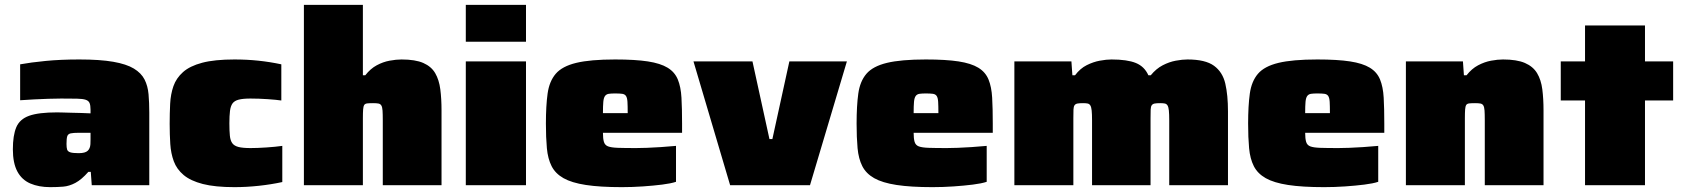

<svg xmlns="http://www.w3.org/2000/svg" viewBox="-20 -763 6934 791"><path d="M187 8Q140 8 105 -7Q70 -22 51.5 -56.5Q33 -91 33 -148Q33 -205 47 -238.5Q61 -272 100 -286Q139 -300 215 -300Q223 -300 239 -299.5Q255 -299 275 -298.5Q295 -298 315.5 -297.5Q336 -297 353 -296V-311Q353 -329 349 -338.5Q345 -348 333 -352Q321 -356 297 -356.5Q273 -357 232 -357Q208 -357 179 -356Q150 -355 120 -353.5Q90 -352 63 -350V-498Q107 -506 168.5 -512Q230 -518 307 -518Q392 -518 446.5 -508.5Q501 -499 531.5 -480.5Q562 -462 575.5 -435.5Q589 -409 592 -374.5Q595 -340 595 -299V0H358L354 -55H344Q316 -23 290.5 -9.5Q265 4 240 6Q215 8 187 8ZM304 -132Q318 -132 327 -134.5Q336 -137 341 -141.5Q346 -146 349 -153Q352 -160 352.5 -169Q353 -178 353 -189V-216H306Q282 -216 271 -213.5Q260 -211 257 -201.5Q254 -192 254 -170Q254 -155 256.5 -147Q259 -139 269.5 -135.5Q280 -132 304 -132Z M946 8Q866 8 815.5 -5Q765 -18 736.5 -42Q708 -66 696 -98.5Q684 -131 681.5 -170Q679 -209 679 -253Q679 -296 681 -335.5Q683 -375 694.5 -408Q706 -441 734 -466Q762 -491 813 -504.5Q864 -518 946 -518Q997 -518 1044.5 -513Q1092 -508 1139 -498V-349Q1119 -352 1082.5 -354.5Q1046 -357 1012 -357Q981 -357 963.5 -352.5Q946 -348 938 -337Q930 -326 927.5 -306Q925 -286 925 -255Q925 -224 927 -204Q929 -184 937 -173Q945 -162 962.5 -157.5Q980 -153 1012 -153Q1040 -153 1077.5 -155.5Q1115 -158 1143 -162V-13Q1097 -3 1046 2.5Q995 8 946 8Z M1232 0V-743H1475V-453H1485Q1506 -480 1532 -494Q1558 -508 1585 -513Q1612 -518 1634 -518Q1691 -518 1724 -503.5Q1757 -489 1773 -461.5Q1789 -434 1794 -395Q1799 -356 1799 -308V0H1557V-267Q1557 -293 1556 -307.5Q1555 -322 1551 -328.5Q1547 -335 1539 -336.5Q1531 -338 1517 -338Q1502 -338 1493 -337Q1484 -336 1480.5 -330.5Q1477 -325 1476 -312Q1475 -299 1475 -276V0Z M1899 -591V-743H2147V-591ZM1899 0V-510H2147V0Z M2542 8Q2452 8 2393.5 -1Q2335 -10 2301.5 -29Q2268 -48 2252.5 -78.5Q2237 -109 2233 -152.5Q2229 -196 2229 -254Q2229 -327 2236 -377.5Q2243 -428 2269.5 -459Q2296 -490 2354 -504Q2412 -518 2514 -518Q2597 -518 2649 -510Q2701 -502 2730.5 -484Q2760 -466 2772.5 -435.5Q2785 -405 2787.5 -360.5Q2790 -316 2790 -254V-216H2464Q2464 -192 2468 -178.5Q2472 -165 2485 -160Q2498 -155 2525.5 -154Q2553 -153 2600 -153Q2619 -153 2645.5 -154Q2672 -155 2702.5 -157Q2733 -159 2765 -162V-14Q2744 -7 2708 -2.5Q2672 2 2628.5 5Q2585 8 2542 8ZM2566 -277V-297Q2566 -327 2565 -343.5Q2564 -360 2559 -367.5Q2554 -375 2543.5 -376.5Q2533 -378 2514 -378Q2498 -378 2488 -376.5Q2478 -375 2472.5 -367.5Q2467 -360 2465.5 -343.5Q2464 -327 2464 -297H2586Z M2988 0 2837 -510H3080L3150 -190H3162L3232 -510H3469L3317 0Z M3822 8Q3732 8 3673.5 -1Q3615 -10 3581.5 -29Q3548 -48 3532.5 -78.5Q3517 -109 3513 -152.5Q3509 -196 3509 -254Q3509 -327 3516 -377.5Q3523 -428 3549.5 -459Q3576 -490 3634 -504Q3692 -518 3794 -518Q3877 -518 3929 -510Q3981 -502 4010.5 -484Q4040 -466 4052.5 -435.5Q4065 -405 4067.5 -360.5Q4070 -316 4070 -254V-216H3744Q3744 -192 3748 -178.5Q3752 -165 3765 -160Q3778 -155 3805.5 -154Q3833 -153 3880 -153Q3899 -153 3925.5 -154Q3952 -155 3982.5 -157Q4013 -159 4045 -162V-14Q4024 -7 3988 -2.5Q3952 2 3908.5 5Q3865 8 3822 8ZM3846 -277V-297Q3846 -327 3845 -343.5Q3844 -360 3839 -367.5Q3834 -375 3823.5 -376.5Q3813 -378 3794 -378Q3778 -378 3768 -376.5Q3758 -375 3752.5 -367.5Q3747 -360 3745.5 -343.5Q3744 -327 3744 -297H3866Z M4159 0V-510H4394L4398 -453H4409Q4430 -481 4457 -494.5Q4484 -508 4511 -513Q4538 -518 4559 -518Q4624 -518 4659.5 -503.5Q4695 -489 4711 -453H4721Q4743 -480 4770 -494Q4797 -508 4824 -513Q4851 -518 4872 -518Q4946 -518 4981.5 -492Q5017 -466 5028 -418.5Q5039 -371 5039 -304V0H4797V-267Q4797 -293 4795.5 -307.5Q4794 -322 4790 -328.5Q4786 -335 4779 -336.5Q4772 -338 4760 -338Q4745 -338 4737 -336.5Q4729 -335 4725 -329.5Q4721 -324 4720.5 -311.5Q4720 -299 4720 -276V0H4479V-267Q4479 -293 4477.5 -307.5Q4476 -322 4472 -328.5Q4468 -335 4461 -336.5Q4454 -338 4442 -338Q4427 -338 4419 -336.5Q4411 -335 4407 -329.5Q4403 -324 4402.5 -311.5Q4402 -299 4402 -276V0Z M5435 8Q5345 8 5286.5 -1Q5228 -10 5194.5 -29Q5161 -48 5145.5 -78.5Q5130 -109 5126 -152.5Q5122 -196 5122 -254Q5122 -327 5129 -377.5Q5136 -428 5162.5 -459Q5189 -490 5247 -504Q5305 -518 5407 -518Q5490 -518 5542 -510Q5594 -502 5623.5 -484Q5653 -466 5665.5 -435.5Q5678 -405 5680.5 -360.5Q5683 -316 5683 -254V-216H5357Q5357 -192 5361 -178.5Q5365 -165 5378 -160Q5391 -155 5418.5 -154Q5446 -153 5493 -153Q5512 -153 5538.5 -154Q5565 -155 5595.5 -157Q5626 -159 5658 -162V-14Q5637 -7 5601 -2.5Q5565 2 5521.5 5Q5478 8 5435 8ZM5459 -277V-297Q5459 -327 5458 -343.5Q5457 -360 5452 -367.5Q5447 -375 5436.5 -376.5Q5426 -378 5407 -378Q5391 -378 5381 -376.5Q5371 -375 5365.5 -367.5Q5360 -360 5358.5 -343.5Q5357 -327 5357 -297H5479Z M5772 0V-510H6007L6011 -453H6022Q6043 -480 6069.5 -494Q6096 -508 6123 -513Q6150 -518 6172 -518Q6229 -518 6262.5 -503.5Q6296 -489 6312.5 -461.5Q6329 -434 6334 -395Q6339 -356 6339 -308V0H6097V-267Q6097 -293 6096 -307.5Q6095 -322 6091 -328.5Q6087 -335 6079 -336.5Q6071 -338 6057 -338Q6042 -338 6033 -337Q6024 -336 6020.5 -330.5Q6017 -325 6016 -312Q6015 -299 6015 -276V0Z M6510 0V-349H6410V-510H6510V-658H6757V-510H6873V-349H6757V0Z"/></svg>

Font: Saira Expanded Black
Style: Regular
Weight: 900
Width: 7
Designer: Hector Gatti with collaboration of the Omnibus-Type team
Foundry: Omnibus-Type
Version: Version 1.101